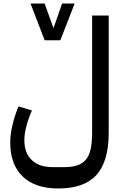

<svg xmlns="http://www.w3.org/2000/svg" viewBox="-20 -828 704 1088"><path d="M310 240Q179 240 108.5 172Q38 104 38 -20Q38 -65 50.5 -119Q63 -173 85 -225L161 -202Q142 -160 130 -115Q118 -70 118 -34Q118 39 160 79Q202 119 276 119H345Q388 119 418 109Q448 99 467 76Q486 53 494 15.5Q502 -22 502 -76V-740H596V-76Q596 87 526.5 163.5Q457 240 310 240ZM153 -808H233L282 -671H284L332 -808H403L322 -600H233Z"/></svg>

Font: IBM Plex Arabic Medium
Style: Regular
Weight: 500
Designer: Mike Abbink, Paul van der Laan, Pieter van Rosmalen, Wael Morcos, Khajak Apelian
Foundry: Bold Monday
Version: Version 1.0